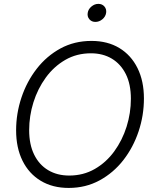

<svg xmlns="http://www.w3.org/2000/svg" viewBox="-20 -946 782 977"><path d="M329.6 10.3Q247.6 10.3 187.5 -25.9Q127.4 -62 94.7 -127.9Q62 -193.8 62 -282.7Q62 -368.2 89.1 -449.5Q116.2 -530.8 166.7 -595.9Q217.3 -661.1 287.8 -699.5Q358.4 -737.8 445.3 -737.8Q527.3 -737.8 587.2 -701.7Q647 -665.5 679.7 -599.6Q712.4 -533.7 712.4 -444.8Q712.4 -358.9 685.3 -277.6Q658.2 -196.3 607.7 -131.3Q557.1 -66.4 486.6 -28.1Q416 10.3 329.6 10.3ZM332 -52.7Q404.3 -52.7 462.4 -86.2Q520.5 -119.6 561.5 -176Q602.5 -232.4 624.3 -301.8Q646 -371.1 646 -443.4Q646 -517.1 620.4 -568.6Q594.7 -620.1 549.1 -647.5Q503.4 -674.8 442.9 -674.8Q370.1 -674.8 312 -641.1Q253.9 -607.4 212.9 -551Q171.9 -494.6 150.1 -425.3Q128.4 -356 128.4 -283.7Q128.4 -210.9 153.8 -159.2Q179.2 -107.4 225.1 -80.1Q271 -52.7 332 -52.7ZM465.3 -834.5Q446.3 -834.5 434.8 -847.9Q423.3 -861.3 426.3 -880.4Q429.2 -899.4 445.3 -912.8Q461.4 -926.3 480.5 -926.3Q500 -926.3 511.5 -912.8Q522.9 -899.4 520 -880.4Q517.1 -861.3 501 -847.9Q484.9 -834.5 465.3 -834.5Z"/></svg>

Font: Inter 24pt Light
Style: Italic
Weight: 300
Italic angle: -9.3988°
Designer: Rasmus Andersson
Foundry: rsms
Version: Version 4.001;git-66647c0bb